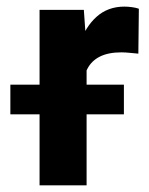

<svg xmlns="http://www.w3.org/2000/svg" viewBox="-20 -558 450 578"><path d="M240.7 -410.6V0H99.1V-528.3H232.4ZM398 -531.7 396.5 -396.5Q385.7 -397.5 371.3 -398.9Q356.9 -400.4 345.2 -400.4Q306.2 -400.4 280.8 -387.7Q255.4 -375 242.9 -350.6Q230.5 -326.2 229 -291L200.7 -300.8Q200.7 -369.1 218.5 -422.9Q236.3 -476.6 270.5 -507.3Q304.7 -538.1 354.5 -538.1Q365.2 -538.1 377.7 -536.4Q390.1 -534.7 398 -531.7ZM353 -303.2V-213.9H11.2V-303.2Z"/></svg>

Font: RobotoDEMO
Style: Regular
Weight: 400
Designer: Christian Robertson
Foundry: Google
Version: Version 2.136